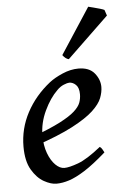

<svg xmlns="http://www.w3.org/2000/svg" viewBox="-53 -753 534 812"><g transform="rotate(-5 214.0 -347.0)"><path d="M378.4 -371.1Q378.4 -349.6 368.9 -324.7Q359.4 -299.8 329.3 -271.7Q299.3 -243.7 239.3 -212.2Q179.2 -180.7 78.1 -146.5L74.7 -187.5Q147 -214.4 189.5 -236.3Q231.9 -258.3 252.4 -276.9Q272.9 -295.4 279.3 -312.5Q285.6 -329.6 285.6 -348.1Q285.6 -376 272.7 -388.4Q259.8 -400.9 244.6 -400.9Q236.8 -400.9 221.2 -394.5Q205.6 -388.2 192.4 -374.5Q160.6 -343.8 136.5 -292.7Q112.3 -241.7 112.3 -188Q112.3 -145.5 124.5 -112.8Q136.7 -80.1 155.3 -61.8Q173.8 -43.5 192.9 -43.5Q213.4 -43.5 252 -57.6Q290.5 -71.8 349.6 -119.1Q355 -116.2 360.4 -106.9Q365.7 -97.7 367.2 -94.2Q314 -47.4 275.4 -22.9Q236.8 1.5 208 10.7Q179.2 20 153.8 20Q130.4 20 101.1 3.7Q71.8 -12.7 50 -49.6Q28.3 -86.4 28.3 -147.9Q28.3 -224.6 64.2 -292Q100.1 -359.4 163.6 -409.7Q186 -427.2 220.5 -442.1Q254.9 -457 288.1 -457Q334 -457 356.2 -429.9Q378.4 -402.8 378.4 -371.1ZM419.9 -694.3 428.2 -669.9 251.5 -500Q237.8 -502.9 225.6 -519.5L352.5 -713.9Q359.4 -712.4 373.3 -708.7Q387.2 -705.1 400.9 -701.2Q414.6 -697.3 419.9 -694.3Z"/></g></svg>

Font: Gentium Book Plus
Style: Italic
Weight: 400
Italic angle: -8°
Designer: Victor Gaultney, Annie Olsen, Iska Routamaa, Becca Hirsbrunner
Foundry: SIL International
Version: Version 6.101